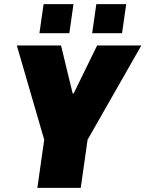

<svg xmlns="http://www.w3.org/2000/svg" viewBox="-20 -905 701 925"><path d="M160 0 193 -232 61 -686H274L330 -455H335L448 -686H661L402 -232L369 0ZM170 -745 190 -885H334L314 -745ZM424 -745 444 -885H588L568 -745Z"/></svg>

Font: Chivo Mono Medium Black
Style: Italic
Weight: 900
Italic angle: -8.05°
Monospace: yes
Version: Version 1.008